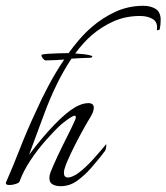

<svg xmlns="http://www.w3.org/2000/svg" viewBox="-26 -635 573 661"><path d="M182 6Q167 6 155.5 0Q144 -6 144 -22Q144 -31 148 -42Q157 -65 172.5 -98Q188 -131 204 -162.5Q220 -194 229 -214Q235 -226 235 -231Q235 -240 225 -235Q215 -230 203 -221Q191 -212 185 -207Q159 -183 130.5 -150.5Q102 -118 78.5 -82.5Q55 -47 42 -12Q41 -6 29 -2Q17 2 7 2Q-9 2 -5 -8Q18 -60 42.5 -123Q67 -186 98 -252Q117 -295 141.5 -341Q166 -387 195 -430Q179 -429 163 -428Q147 -427 131 -427Q127 -427 121.5 -434Q116 -441 117 -445L118 -447Q126 -449 142.5 -450Q159 -451 176 -451.5Q193 -452 201 -452Q205 -452 210 -452Q228 -477 248 -500Q268 -523 290 -542Q327 -574 371.5 -594.5Q416 -615 468 -615Q491 -615 508 -605.5Q525 -596 527 -572V-563Q527 -549 524 -535Q523 -531 516 -531Q513 -531 514 -532Q518 -558 500.5 -569Q483 -580 456 -580Q407 -580 366 -562Q325 -544 290 -514Q260 -488 233 -451Q249 -450 265.5 -448Q282 -446 289 -443Q290 -442 291 -442Q292 -442 292 -441Q290 -436 285 -436Q269 -436 252.5 -435Q236 -434 220 -433Q192 -391 168.5 -342.5Q145 -294 127 -245Q113 -208 99.5 -171Q86 -134 74 -102Q119 -162 160.5 -205Q202 -248 233 -266Q258 -280 278 -280Q297 -280 297 -264Q297 -250 283 -228Q276 -217 261.5 -191Q247 -165 231.5 -134.5Q216 -104 205 -78Q194 -52 194 -40Q194 -24 208 -24Q216 -24 226.5 -29Q237 -34 242 -38Q269 -58 295 -87Q321 -116 339 -138Q340 -139 340 -135Q340 -131 338.5 -123.5Q337 -116 332 -111Q321 -96 309.5 -82.5Q298 -69 287 -56Q268 -34 241.5 -14Q215 6 182 6Z"/></svg>

Font: Italianno
Style: Regular
Weight: 400
Designer: Robert E. Leuschke
Foundry: Robert E. Leuschke
Version: Version 1.100; ttfautohint (v1.8.3)